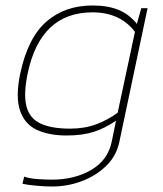

<svg xmlns="http://www.w3.org/2000/svg" viewBox="-20 -504 594 700"><path d="M170 176Q145 176 112 173Q79 170 62 166L68 140Q88 147 118.5 149Q149 151 168 151Q252 151 312.5 115.5Q373 80 387 14L403 -64Q362 -36 321 -23Q280 -10 223 -10Q159 -10 114.5 -30.5Q70 -51 53 -101Q36 -151 54 -237Q82 -367 149.5 -425.5Q217 -484 317 -484Q373 -484 412 -468Q451 -452 479 -417L495 -474H518L415 14Q404 65 367 101Q330 137 278 156.5Q226 176 170 176ZM235 -35Q288 -35 330 -50.5Q372 -66 409 -93L472 -388Q418 -459 317 -459Q128 -459 81 -237Q65 -160 76.5 -116Q88 -72 128 -53.5Q168 -35 235 -35Z"/></svg>

Font: Kanit Thin
Style: Italic
Weight: 250
Italic angle: -12°
Designer: Katatrad Team
Foundry: CadsonDemak
Version: Version 2.000; ttfautohint (v1.8.3)